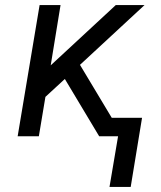

<svg xmlns="http://www.w3.org/2000/svg" viewBox="-20 -540 640 761"><path d="M498 201H414L448 0H373L237 -227L160 -156L134 0H50L137 -520H220L181 -281L439 -520H553L297 -283L423 -73H543Z"/></svg>

Font: Iosevka SS04 Extended Oblique
Style: Regular
Weight: 400
Width: 7
Italic angle: -9°
Monospace: yes
Designer: Belleve Invis
Foundry: Belleve Invis
Version: Version 19.0.0; ttfautohint (v1.8.4)